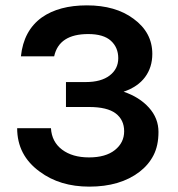

<svg xmlns="http://www.w3.org/2000/svg" viewBox="-20 -682 662 716"><path d="M309 -555Q200 -555 182 -472H58Q68 -568 136 -617Q200 -662 304 -662Q411 -662 478 -612Q548 -561 548 -481Q548 -431 521 -394.5Q494 -358 441 -340Q500 -320 535.5 -280.5Q571 -241 571 -190Q571 -139 552.5 -103Q534 -67 500 -41Q428 14 313 14Q203 14 128 -42Q44 -103 44 -204H170Q173 -153 211.5 -124Q250 -95 312 -95Q374 -95 408.5 -122.5Q443 -150 443 -192.5Q443 -235 411.5 -259Q380 -283 312 -283H226V-376H300Q357 -376 389 -400.5Q421 -425 421 -465Q421 -505 393.5 -530Q366 -555 309 -555Z"/></svg>

Font: Karmilla
Style: Bold
Weight: 700
Designer: Jonathan Pinhorn
Version: Version 1.000